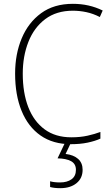

<svg xmlns="http://www.w3.org/2000/svg" viewBox="-20 -744 586 1004"><path d="M361 -688Q275 -688 216.5 -644Q158 -600 128.5 -525Q99 -450 99 -359Q99 -258 128 -183.5Q157 -109 213.5 -67.5Q270 -26 353 -26Q400 -26 438 -34.5Q476 -43 505 -54V-19Q476 -6 437.5 2Q399 10 351 10Q257 10 192 -35.5Q127 -81 93 -164Q59 -247 59 -359Q59 -461 93.5 -543.5Q128 -626 195 -675Q262 -724 361 -724Q446 -724 517 -689L502 -655Q467 -673 431.5 -680.5Q396 -688 361 -688ZM412 144Q412 188 380 214Q348 240 295 240Q264 240 242 234V204Q263 210 294 210Q331 210 354 193.5Q377 177 377 144Q377 113 352 99Q327 85 281 84L321 0H352L323 61Q365 66 388.5 87Q412 108 412 144Z"/></svg>

Font: Noto Sans Tamil SemiCondensed ExtraLight
Style: Regular
Weight: 200
Width: 4
Designer: Jelle Bosma - Monotype Design Team
Foundry: Monotype Imaging Inc.
Version: Version 2.004; ttfautohint (v1.8.4.7-5d5b)